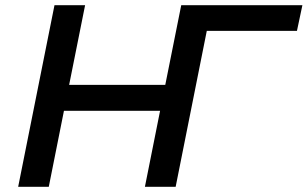

<svg xmlns="http://www.w3.org/2000/svg" viewBox="-20 -720 1186 740"><path d="M597 -293H226.5L168 0H50L190 -700H308L246.5 -393H617L678.5 -700H1145.5L1124.5 -601H777L657 0H538.5Z"/></svg>

Font: Argentum Sans
Style: Italic
Weight: 400
Italic angle: -11.3099°
Designer: Julieta Ulanovsky, Owen Earl, Rasmus Andersson, Cristiano Sobral
Foundry: The Argentum Sans Project Authors
Version: Version 3.131; ttfautohint (v1.8.4.7-5d5b-dirty)